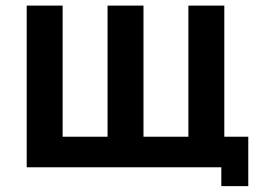

<svg xmlns="http://www.w3.org/2000/svg" viewBox="-20 -582 905 668"><path d="M760.4 -106.3H843.8V65.6H750V0H72.9V-562.5H197.9V-106.3H354.2V-562.5H479.2V-106.3H635.4V-562.5H760.4Z"/></svg>

Font: Vladivostok Bold
Style: Regular
Weight: 700
Width: 4
Designer: Michael Sharanda
Foundry: Michael Sharanda
Version: Version 1.005